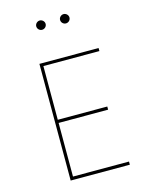

<svg xmlns="http://www.w3.org/2000/svg" viewBox="-120 -873 715 946"><g transform="rotate(-15 237.5 -400.5)"><path d="M177.2 -753.9C189.9 -753.9 201.2 -764.2 201.2 -777.8C201.2 -790.5 189.9 -801.3 177.2 -801.3C164.6 -801.3 153.3 -790.5 153.3 -777.8C153.3 -764.2 164.6 -753.9 177.2 -753.9ZM298.8 -753.9C311.5 -753.9 322.8 -764.2 322.8 -777.8C322.8 -790.5 311.5 -801.3 298.8 -801.3C286.1 -801.3 274.9 -790.5 274.9 -777.8C274.9 -764.2 286.1 -753.9 298.8 -753.9ZM422.4 -579.6V-595.2H120.6V0H422.4V-16.1H136.7V-289.6H389.2V-305.7H136.7V-579.6Z"/></g></svg>

Font: Now Thin
Style: Regular
Weight: 100
Designer: Alfredo Marco Pradil
Foundry: Alfredo Marco Pradil
Version: Version 1.200;hotconv 1.0.109;makeotfexe 2.5.65596